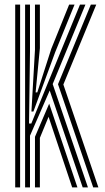

<svg xmlns="http://www.w3.org/2000/svg" viewBox="-20 -820 460 840"><path d="M89.8 0V-800H111.2V-594L107 -279.5H117L238 -575.8L330 -800H353.8L210.5 -452.2L364.8 0H341.8L197.5 -424L111.2 -226.2V0ZM133 0V-221.5L195.2 -366.5L318.8 0H295.8L192.5 -309L154.5 -216.8V0ZM46.5 0V-800H68V0ZM387.8 0 233.8 -451.5 377.5 -800H401.2L257.2 -450.2L410.5 0ZM117.5 -332 133 -602V-800H154.5V-609.5L135.8 -415.8H143.2L204.2 -606L282.5 -800H306.2L221.5 -591.8L126.2 -332Z"/></svg>

Font: Big Shoulders Inline Display Thin
Style: Bold
Weight: 700
Version: Version 2.002